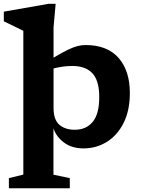

<svg xmlns="http://www.w3.org/2000/svg" viewBox="-39 -764 746 1004"><path d="M83 -603Q73.5 -608 42 -623Q10.5 -638 -19 -652.5V-703L214.5 -744H252L241 -621V-462.5Q287 -490 317 -504.2Q347 -518.5 368 -523.5Q389 -528.5 408 -528.5Q522 -528.5 581 -461.2Q640 -394 640 -278Q640 -185.5 607.2 -120.8Q574.5 -56 519.5 -22Q464.5 12 398 12Q337.5 12 296.8 -17.8Q256 -47.5 240.5 -92.5V149.5L326 167.5V220.5H7.5V167.5L83 149ZM241 -199.5Q241 -138 271.2 -111.8Q301.5 -85.5 352 -85.5Q412 -85.5 446 -127Q480 -168.5 480 -256Q480 -342.5 444.2 -380.8Q408.5 -419 338.5 -419Q291.5 -419 241 -406Z"/></svg>

Font: Newsreader 6pt SemiBold
Style: Regular
Weight: 600
Designer: Hugues Gentile
Foundry: Production Type
Version: Version 1.003; ttfautohint (v1.8.3)